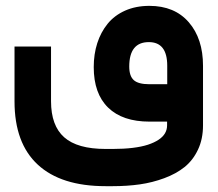

<svg xmlns="http://www.w3.org/2000/svg" viewBox="-20 -413 739 652"><path d="M669.4 -189.5V12.7Q669.4 59.1 652.3 95.2Q635.3 131.3 606.7 154.3Q578.1 177.2 537.8 192.1Q497.6 207 454.8 213.1Q412.1 219.2 363.3 219.2H338.4Q187.5 219.2 108.4 146.2Q29.3 73.2 29.3 -68.8V-235.4V-254.9H48.8H133.8H153.3V-235.4V-69.3Q153.3 13.7 198 53.2Q242.7 92.8 338.4 92.8H363.3Q400.4 92.8 430.7 89.1Q460.9 85.4 482.4 78.4Q503.9 71.3 518.6 61.5Q533.2 51.8 540.3 39.6Q547.4 27.3 547.4 12.7V0H487.8Q396 0 347.2 -47.6Q298.3 -95.2 298.3 -185.1Q298.3 -229 310.3 -266.4Q322.3 -303.7 345.5 -332.3Q368.7 -360.8 405 -377Q441.4 -393.1 487.3 -393.1Q572.8 -393.1 621.1 -337.4Q669.4 -281.7 669.4 -189.5ZM418.9 -187Q418.9 -154.8 434.3 -140.9Q449.7 -127 487.3 -127H547.9V-189.9Q547.9 -270 485.4 -270Q418.9 -270 418.9 -187Z"/></svg>

Font: Shabnam FD
Style: Bold
Weight: 700
Foundry: DejaVu fonts team - Redesigned by Saber Rastikerdar - Based on Vazir font
Version: Version 5.00;October 20, 2019;FontCreator 12.0.0.2547 64-bit